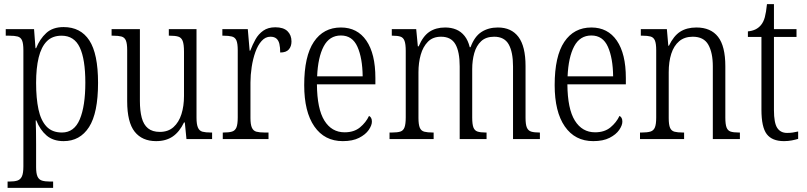

<svg xmlns="http://www.w3.org/2000/svg" viewBox="-20 -678 3932 936"><path d="M17 238V207H26Q51 207 65.5 202Q80 197 87 181.5Q94 166 94 133V-433Q94 -466 87.5 -481Q81 -496 66 -500Q51 -504 25 -504H8V-536H146L153 -443H156Q174 -488 205.5 -517Q237 -546 290 -546Q373 -546 415.5 -481Q458 -416 458 -274Q458 -127 414 -58.5Q370 10 290 10Q239 10 207 -17.5Q175 -45 157 -91H154Q155 -70 155.5 -40.5Q156 -11 156 25V136Q156 168 163 183Q170 198 185 202.5Q200 207 223 207H239V238ZM282 -32Q342 -32 369 -96.5Q396 -161 396 -275Q396 -389 369 -446.5Q342 -504 280 -504Q235 -504 208 -476.5Q181 -449 168.5 -397.5Q156 -346 156 -274Q156 -199 167.5 -145Q179 -91 206.5 -61.5Q234 -32 282 -32Z M741 10Q673 10 636.5 -36Q600 -82 600 -185V-434Q600 -466 593.5 -481Q587 -496 572 -500Q557 -504 531 -504H524V-536H662V-186Q662 -138 671 -104Q680 -70 701.5 -52.5Q723 -35 759 -35Q800 -35 826 -58.5Q852 -82 864.5 -121.5Q877 -161 877 -210V-426Q877 -462 870.5 -478.5Q864 -495 849 -499.5Q834 -504 808 -504H803V-536H938V-104Q938 -72 945 -56Q952 -40 967 -36Q982 -32 1007 -32H1014V0H889L881 -81H877Q855 -35 822 -12.5Q789 10 741 10Z M1066 0V-32H1071Q1096 -32 1111 -36.5Q1126 -41 1132.5 -56.5Q1139 -72 1139 -106V-433Q1139 -466 1132.5 -481Q1126 -496 1110.5 -500Q1095 -504 1069 -504H1064V-536H1188L1197 -431H1200Q1211 -460 1225.5 -486Q1240 -512 1263.5 -528.5Q1287 -545 1322 -545Q1362 -545 1381.5 -526Q1401 -507 1401 -476Q1401 -452 1388 -437Q1375 -422 1346 -422Q1346 -447 1342 -464Q1338 -481 1327.5 -490Q1317 -499 1298 -499Q1274 -499 1255.5 -478.5Q1237 -458 1225 -424.5Q1213 -391 1207 -351.5Q1201 -312 1201 -275V-103Q1201 -71 1208 -55.5Q1215 -40 1230 -36Q1245 -32 1269 -32H1289V0Z M1651 10Q1562 10 1512.5 -61.5Q1463 -133 1463 -263Q1463 -404 1510 -474Q1557 -544 1642 -544Q1722 -544 1766 -480Q1810 -416 1810 -298V-267H1525Q1526 -147 1561.5 -90Q1597 -33 1660 -33Q1706 -33 1735 -57Q1764 -81 1779 -113Q1785 -110 1789 -103.5Q1793 -97 1793 -85Q1793 -67 1777.5 -44.5Q1762 -22 1730.5 -6Q1699 10 1651 10ZM1748 -306Q1747 -395 1722.5 -450Q1698 -505 1642 -505Q1586 -505 1558 -452Q1530 -399 1526 -306Z M1879 0V-32H1892Q1917 -32 1931.5 -36.5Q1946 -41 1952 -57Q1958 -73 1958 -106V-430Q1958 -463 1952 -479Q1946 -495 1932 -499.5Q1918 -504 1894 -504H1890V-536H2009L2017 -452H2021Q2042 -502 2073.5 -523Q2105 -544 2150 -544Q2180 -544 2204 -534Q2228 -524 2245 -502.5Q2262 -481 2270 -448H2274Q2293 -500 2327 -522Q2361 -544 2407 -544Q2473 -544 2507.5 -498Q2542 -452 2542 -356V-104Q2542 -71 2548.5 -56Q2555 -41 2569.5 -36.5Q2584 -32 2608 -32H2612V0H2481V-354Q2481 -424 2460 -461.5Q2439 -499 2389 -499Q2349 -499 2325.5 -477Q2302 -455 2292 -419Q2282 -383 2282 -341V-105Q2282 -72 2288 -56.5Q2294 -41 2308.5 -36.5Q2323 -32 2347 -32H2352V0H2221V-354Q2221 -426 2200 -462.5Q2179 -499 2130 -499Q2090 -499 2066 -474.5Q2042 -450 2031 -411Q2020 -372 2020 -326V-103Q2020 -71 2026.5 -55.5Q2033 -40 2048.5 -36Q2064 -32 2089 -32H2094V0Z M2872 10Q2783 10 2733.5 -61.5Q2684 -133 2684 -263Q2684 -404 2731 -474Q2778 -544 2863 -544Q2943 -544 2987 -480Q3031 -416 3031 -298V-267H2746Q2747 -147 2782.5 -90Q2818 -33 2881 -33Q2927 -33 2956 -57Q2985 -81 3000 -113Q3006 -110 3010 -103.5Q3014 -97 3014 -85Q3014 -67 2998.5 -44.5Q2983 -22 2951.5 -6Q2920 10 2872 10ZM2969 -306Q2968 -395 2943.5 -450Q2919 -505 2863 -505Q2807 -505 2779 -452Q2751 -399 2747 -306Z M3100 0V-32H3110Q3135 -32 3150.5 -36.5Q3166 -41 3172.5 -56.5Q3179 -72 3179 -105V-433Q3179 -466 3172.5 -481Q3166 -496 3151.5 -500Q3137 -504 3112 -504H3104V-536H3231L3238 -455H3241Q3264 -503 3296 -523.5Q3328 -544 3375 -544Q3445 -544 3480.5 -498.5Q3516 -453 3516 -355V-105Q3516 -72 3522 -56.5Q3528 -41 3542 -36.5Q3556 -32 3581 -32H3587V0H3455V-355Q3455 -421 3433 -460Q3411 -499 3357 -499Q3317 -499 3291 -477Q3265 -455 3252.5 -416Q3240 -377 3240 -326V-102Q3240 -70 3246.5 -55Q3253 -40 3268 -36Q3283 -32 3308 -32H3315V0Z M3802 10Q3744 10 3718 -24Q3692 -58 3692 -143V-498H3626V-525Q3647 -527 3662.5 -534.5Q3678 -542 3689 -555Q3702 -570 3708.5 -594Q3715 -618 3719 -658H3753V-536H3863V-498H3753V-141Q3753 -79 3769 -54.5Q3785 -30 3817 -30Q3833 -30 3845 -32Q3857 -34 3871 -37V-1Q3858 3 3840 6.5Q3822 10 3802 10Z"/></svg>

Font: Noto Serif Ethiopic Condensed Light
Style: Regular
Weight: 300
Width: 3
Designer: Monotype Design Team
Foundry: Monotype Imaging Inc.
Version: Version 2.102